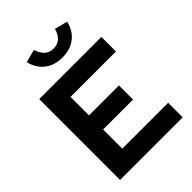

<svg xmlns="http://www.w3.org/2000/svg" viewBox="-265 -1055 1175 1175"><g transform="rotate(-45 322.5 -468.0)"><path d="M63 0V-700H601V-574H208V-414H467V-292H208V-126H605V0ZM344 -779Q276 -779 230 -814.5Q184 -850 169 -914L253 -936Q277 -856 344 -856Q378 -856 401 -876Q424 -896 435 -936L519 -914Q504 -850 458 -814.5Q412 -779 344 -779Z"/></g></svg>

Font: Red Hat Display ExtraBold
Style: Regular
Weight: 800
Designer: Pentagram, MCKL
Foundry: Pentagram, MCKL
Version: Version 1.023